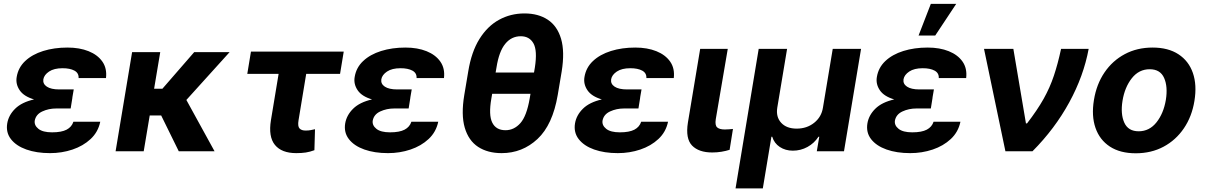

<svg xmlns="http://www.w3.org/2000/svg" viewBox="-20 -806 6423 1023"><path d="M161.6 -276.3Q106.9 -292.3 84.7 -325.3Q62.5 -358.3 68.9 -395.6Q77.1 -446 114.3 -481Q151.6 -516 210 -534.3Q268.5 -552.6 339.5 -552.6Q403.8 -552.6 452.1 -533.2Q500.4 -513.8 525.6 -477.6Q550.8 -441.4 544.7 -389.9H398.8Q400.2 -416.9 376.6 -429.7Q353 -442.5 313.2 -442.5Q267.8 -442.5 241.5 -424.9Q215.2 -407.3 210.9 -383.5Q207.4 -359 229.6 -344.3Q251.8 -329.5 295.8 -329.5H372.9L365.4 -285.9H365.8L356.5 -228H279.1Q239.3 -228 205.3 -212.2Q171.2 -196.4 165.1 -163Q161.6 -138.1 184.8 -119.5Q208.1 -100.9 257.5 -100.9Q307.9 -100.9 335 -115.2Q362.2 -129.6 371.1 -157.3H514.2Q502.8 -102.6 462.9 -65.3Q422.9 -28.1 366.1 -9.1Q309.3 9.9 246.4 9.9Q174.7 9.9 120.4 -9.4Q66.1 -28.8 38.4 -64.5Q10.7 -100.1 18.5 -148.4Q25.9 -192.5 60.9 -226.9Q95.9 -261.4 161.6 -276.3Z M833.8 -528.4 801.1 -333.1H845.2L1014.9 -528.4H1203.5L973 -273.4L1123.2 0H932.5L838.8 -190.7H777.7L745.7 0H595.9L683.9 -528.4Z M1811.4 -530.9 1791.9 -412.6H1611.5L1570.7 -165.5Q1565.3 -133.2 1575.8 -121.8Q1586.3 -110.4 1608 -110.4Q1624.6 -110.4 1635.3 -112.7Q1646 -115.1 1658.4 -117.5L1655.2 -5.7Q1631.4 3.2 1609.2 6.6Q1587 9.9 1558.6 9.9Q1480.8 9.9 1445 -33.7Q1409.1 -77.4 1423.7 -166.2L1464.5 -412.6H1297.6L1317.1 -530.9Z M1962.4 -276.3Q1907.7 -292.3 1885.5 -325.3Q1863.3 -358.3 1869.7 -395.6Q1877.8 -446 1915.1 -481Q1952.4 -516 2010.8 -534.3Q2069.2 -552.6 2140.3 -552.6Q2204.5 -552.6 2252.8 -533.2Q2301.1 -513.8 2326.3 -477.6Q2351.6 -441.4 2345.5 -389.9H2199.6Q2201 -416.9 2177.4 -429.7Q2153.8 -442.5 2114 -442.5Q2068.5 -442.5 2042.3 -424.9Q2016 -407.3 2011.7 -383.5Q2008.2 -359 2030.4 -344.3Q2052.6 -329.5 2096.6 -329.5H2173.7L2166.2 -285.9H2166.5L2157.3 -228H2079.9Q2040.1 -228 2006 -212.2Q1971.9 -196.4 1965.9 -163Q1962.4 -138.1 1985.6 -119.5Q2008.9 -100.9 2058.2 -100.9Q2108.7 -100.9 2135.8 -115.2Q2163 -129.6 2171.9 -157.3H2315Q2303.6 -102.6 2263.7 -65.3Q2223.7 -28.1 2166.9 -9.1Q2110.1 9.9 2047.2 9.9Q1975.5 9.9 1921.2 -9.4Q1866.8 -28.8 1839.1 -64.5Q1811.4 -100.1 1819.2 -148.4Q1826.7 -192.5 1861.7 -226.9Q1896.7 -261.4 1962.4 -276.3Z M2972.7 -425.1 2951.7 -300.1Q2924.7 -141 2843.9 -65.5Q2763.1 9.9 2652.7 9.9Q2578.5 9.9 2527.5 -23.4Q2476.6 -56.8 2456.3 -125.5Q2436.1 -194.2 2453.8 -300.1L2474.8 -425.1Q2491.8 -529.8 2534.6 -598.4Q2577.4 -666.9 2639 -700.6Q2700.6 -734.4 2774.5 -734.4Q2848 -734.4 2898.6 -701Q2949.2 -667.6 2969.5 -599.1Q2989.7 -530.5 2972.7 -425.1ZM2802.2 -280.9 2806.5 -306.1H2602.3L2598 -280.9Q2582.7 -193.2 2602.8 -152.7Q2622.9 -112.2 2673.3 -112.2Q2719.1 -112.2 2752.7 -150Q2786.2 -187.9 2802.2 -280.9ZM2620.7 -419.7H2825.3L2829.9 -446.7Q2843.8 -536.6 2822.4 -574.8Q2801.1 -612.9 2754.6 -612.9Q2704.9 -612.9 2671.9 -572.4Q2638.8 -532 2625.4 -446.7Z M3186.8 -276.3Q3132.1 -292.3 3109.9 -325.3Q3087.7 -358.3 3094.1 -395.6Q3102.3 -446 3139.6 -481Q3176.8 -516 3235.3 -534.3Q3293.7 -552.6 3364.7 -552.6Q3429 -552.6 3477.3 -533.2Q3525.6 -513.8 3550.8 -477.6Q3576 -441.4 3570 -389.9H3424Q3425.4 -416.9 3401.8 -429.7Q3378.2 -442.5 3338.4 -442.5Q3293 -442.5 3266.7 -424.9Q3240.4 -407.3 3236.2 -383.5Q3232.6 -359 3254.8 -344.3Q3277 -329.5 3321 -329.5H3398.1L3390.6 -285.9H3391L3381.7 -228H3304.3Q3264.6 -228 3230.5 -212.2Q3196.4 -196.4 3190.3 -163Q3186.8 -138.1 3210 -119.5Q3233.3 -100.9 3282.7 -100.9Q3333.1 -100.9 3360.3 -115.2Q3387.4 -129.6 3396.3 -157.3H3539.4Q3528.1 -102.6 3488.1 -65.3Q3448.2 -28.1 3391.3 -9.1Q3334.5 9.9 3271.7 9.9Q3199.9 9.9 3145.6 -9.4Q3091.3 -28.8 3063.6 -64.5Q3035.9 -100.1 3043.7 -148.4Q3051.1 -192.5 3086.1 -226.9Q3121.1 -261.4 3186.8 -276.3Z M3710.6 -545.5H3857.6L3793.7 -170.8Q3788.7 -138.1 3801.3 -127.1Q3813.9 -116.1 3842 -116.1Q3855.8 -116.1 3866.1 -117.2Q3876.4 -118.3 3885.3 -119L3867.5 -7.8Q3847.7 -1.4 3823.9 2.5Q3800.1 6.4 3774.9 6.4Q3703.1 6.4 3667.4 -30.5Q3631.7 -67.5 3645.2 -152.7Z M3899.1 197.8 4022.4 -545.5H4173.7L4121.4 -232.2Q4113.6 -182.9 4142.2 -151.8Q4170.8 -120.7 4224.8 -120.7Q4279.1 -120.7 4318 -151.8Q4356.9 -182.9 4364.7 -232.2L4416.9 -545.5H4567.8L4476.9 0H4332L4345.2 -77.4H4340.9Q4318.2 -42.6 4282.1 -22.9Q4246.1 -3.2 4204.5 -3.2Q4164.8 -3.2 4134.9 -22.9Q4105.1 -42.6 4094.5 -77.4H4090.2L4044.4 197.8Z M4744.7 -276.3Q4690 -292.3 4667.8 -325.3Q4645.6 -358.3 4652 -395.6Q4660.2 -446 4697.4 -481Q4734.7 -516 4793.1 -534.3Q4851.6 -552.6 4922.6 -552.6Q4986.9 -552.6 5035.2 -533.2Q5083.5 -513.8 5108.7 -477.6Q5133.9 -441.4 5127.8 -389.9H4981.9Q4983.3 -416.9 4959.7 -429.7Q4936.1 -442.5 4896.3 -442.5Q4850.9 -442.5 4824.6 -424.9Q4798.3 -407.3 4794 -383.5Q4790.5 -359 4812.7 -344.3Q4834.9 -329.5 4878.9 -329.5H4956L4948.5 -285.9H4948.9L4939.6 -228H4862.2Q4822.4 -228 4788.4 -212.2Q4754.3 -196.4 4748.2 -163Q4744.7 -138.1 4767.9 -119.5Q4791.2 -100.9 4840.6 -100.9Q4891 -100.9 4918.1 -115.2Q4945.3 -129.6 4954.2 -157.3H5097.3Q5085.9 -102.6 5046 -65.3Q5006 -28.1 4949.2 -9.1Q4892.4 9.9 4829.5 9.9Q4757.8 9.9 4703.5 -9.4Q4649.1 -28.8 4621.4 -64.5Q4593.8 -100.1 4601.6 -148.4Q4609 -192.5 4644 -226.9Q4679 -261.4 4744.7 -276.3ZM4874.3 -616.8 4939.6 -785.5H5074.9L4963.1 -616.8Z M5337 0 5223 -545.5H5379.3L5446.4 -148.4H5452.1Q5506.7 -219.1 5540.5 -279.3Q5574.2 -339.5 5595.3 -402.9Q5616.5 -466.3 5633.5 -545.5H5780.5Q5753.9 -401.3 5677.2 -260.7Q5600.5 -120 5481.2 0Z M6031.6 10.7Q5948.2 10.7 5893.6 -25Q5839.1 -60.7 5816.9 -124.6Q5794.7 -188.6 5808.6 -273.1Q5822.1 -356.9 5864.7 -419.7Q5907.3 -482.6 5973 -517.6Q6038.7 -552.6 6121.1 -552.6Q6204.2 -552.6 6258.9 -516.9Q6313.6 -481.2 6335.8 -417.3Q6358 -353.3 6344.1 -268.5Q6330.6 -185 6287.8 -122.2Q6245 -59.3 6179.5 -24.3Q6114 10.7 6031.6 10.7ZM6046.9 -106.5Q6104 -106.5 6141.9 -154.1Q6179.7 -201.7 6191.8 -273.8Q6203.1 -344.5 6182.5 -390.8Q6161.9 -437.1 6105.8 -437.1Q6048.3 -437.1 6010.5 -389.2Q5972.7 -341.3 5960.9 -269.2Q5949.6 -198.9 5970.3 -152.7Q5991.1 -106.5 6046.9 -106.5Z"/></svg>

Font: Inter UI
Style: Bold Italic
Weight: 700
Italic angle: 9.39999°
Designer: Rasmus Andersson
Foundry: rsms
Version: 3.2;8d6f07862